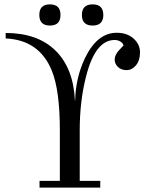

<svg xmlns="http://www.w3.org/2000/svg" viewBox="-20 -859 661 879"><path d="M545 -649Q545 -660 532.5 -668Q520 -676 505 -676Q415 -676 373 -505Q345 -394 345 -263V-31H439V0H161V-31H254V-262Q254 -446 217 -536Q160 -676 6 -683V-708Q152 -708 234 -627.5Q316 -547 323 -399L324 -398Q326 -502 369 -593Q425 -709 514 -709Q562 -709 591.5 -682.5Q621 -656 621 -619Q621 -582 602.5 -560Q584 -538 559.5 -538Q535 -538 520 -552.5Q505 -567 505 -587Q505 -607 525 -629Q545 -651 545 -649ZM404 -839Q453 -839 453 -790.5Q453 -742 404 -742Q355 -742 355 -790.5Q355 -839 404 -839ZM208.5 -839Q257 -839 257 -790.5Q257 -742 208.5 -742Q160 -742 160 -790.5Q160 -839 208.5 -839Z"/></svg>

Font: GFS Didot
Style: Regular
Weight: 400
Designer: Takis Katsoulidis and George D. Matthiopoulos
Foundry: Takis Katsoulidis and George D. Matthiopoulos
Version: Version 1.0